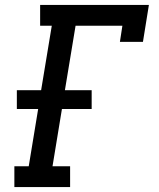

<svg xmlns="http://www.w3.org/2000/svg" viewBox="-20 -755 640 775"><path d="M38 0V-84H96L134 -315H48V-391H146L189 -651H142V-735H581L557 -586H464L474 -651H285L242 -391H350V-315H230L192 -84H263V0Z"/></svg>

Font: Iosevka Etoile Medium
Style: Italic
Weight: 500
Italic angle: -9°
Designer: Belleve Invis
Foundry: Belleve Invis
Version: Version 22.1.2; ttfautohint (v1.8.4)